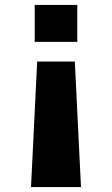

<svg xmlns="http://www.w3.org/2000/svg" viewBox="-20 -540 455 780"><path d="M106 220 131 -290H284L309 220ZM121 -370V-520H294V-370Z"/></svg>

Font: Mplus 1p ExtraBold
Style: Regular
Weight: 800
Version: Version 1.061